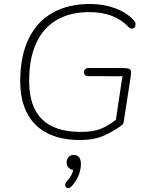

<svg xmlns="http://www.w3.org/2000/svg" viewBox="-20 -698 758 968"><path d="M82 -289Q82 -415 124.5 -502.5Q167 -590 246 -634Q325 -678 433 -678Q502 -678 560.5 -656.5Q619 -635 655 -595Q665 -584 663 -571Q661 -558 650 -554.5Q639 -551 627 -563Q590 -601 541.5 -619Q493 -637 430 -637Q336 -637 268 -598.5Q200 -560 163.5 -482.5Q127 -405 127 -289Q127 -160 192 -96.5Q257 -33 386 -33Q450 -33 487 -48Q524 -63 566 -95Q573 -100 579 -104L561 -71Q572 -146 577.5 -182.5Q583 -219 594 -292L598 -314Q584 -313 563.5 -313.5Q543 -314 515 -314Q484 -314 469.5 -314Q455 -314 425 -314Q415 -314 409 -319.5Q403 -325 403 -333Q403 -343 409.5 -349Q416 -355 427 -355H541Q556 -355 570 -355Q615 -356 628 -352Q641 -348 641 -334.5Q641 -321 632 -267L604 -86Q603 -77 599.5 -72.5Q596 -68 589 -63Q544 -31 497.5 -11.5Q451 8 384 8Q287 8 219.5 -26Q152 -60 117 -126.5Q82 -193 82 -289ZM316 217Q332 199 340 184Q348 169 351 150L356 159Q338 159 327 148.5Q316 138 316 121Q316 104 326 93.5Q336 83 352 83Q369 83 378.5 94.5Q388 106 388 128Q388 159 374.5 190Q361 221 340 242Q330 252 320.5 250Q311 248 309 237.5Q307 227 316 217Z"/></svg>

Font: SN Pro Thin
Style: Italic
Weight: 200
Italic angle: -9°
Designer: Tobias Whetton
Foundry: Supernotes
Version: Version 1.003;Glyphs 3.3 (3324)